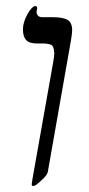

<svg xmlns="http://www.w3.org/2000/svg" viewBox="-20 -610 295 636"><path d="M160 -437H159Q159 -456 150 -461Q140 -466 122 -466H102Q76 -466 66 -478Q56 -489 56 -513Q56 -536 71 -563Q86 -590 98 -590Q103 -590 103 -581Q101 -573 101 -569Q101 -564 105 -559Q110 -553 120 -553H155Q189 -553 204 -544Q219 -535 219 -510Q219 -500 215 -476L139 -44Q138 -33 125 -20Q116 -11 104 -1Q96 6 90 6Q85 6 85 1L87 -14L156 -403Q160 -424 160 -437Z"/></svg>

Font: Libra Serif Modern
Style: Italic
Weight: 400
Italic angle: -12°
Designer: Stefan Peev, Context Ltd
Foundry: Stefan Peev, Context Ltd
Version: Version 1.000